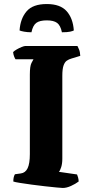

<svg xmlns="http://www.w3.org/2000/svg" viewBox="-20 -932 463 952"><path d="M291 0Q284 0 259.5 -2.5Q235 -5 202.5 -8.5Q170 -12 137.5 -16.5Q105 -21 79.5 -25Q54 -29 46 -32Q46 -55 54 -68L83 -72Q106 -75 117 -98Q128 -121 128 -168V-562Q128 -604 136 -619.5Q144 -635 146 -638H57Q54 -642 50 -652Q46 -662 45 -674Q51 -680 63 -687Q75 -694 87.5 -699Q100 -704 106 -704H364Q367 -698 372 -686.5Q377 -675 378 -655L335 -642Q321 -638 311 -631Q301 -624 295 -607Q289 -590 289 -556V-145Q289 -121 283.5 -103.5Q278 -86 272 -80L362 -67Q364 -63 367 -52.5Q370 -42 370 -32Q354 -20 332 -10Q310 0 291 0ZM212 -912Q279 -912 310.5 -876.5Q342 -841 346 -781Q341 -778 327.5 -775Q314 -772 287 -772Q280 -806 263 -818.5Q246 -831 212 -831Q177 -831 160 -818.5Q143 -806 136 -772Q116 -772 99.5 -775Q83 -778 77 -781Q81 -840 112 -876Q143 -912 212 -912Z"/></svg>

Font: Texturina ExtraBold
Style: Regular
Weight: 800
Designer: Guillermo Torres Carreño
Foundry: Omnibus-Type
Version: Version 1.002; ttfautohint (v1.8.3)